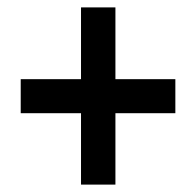

<svg xmlns="http://www.w3.org/2000/svg" viewBox="-20 -613 531 519"><path d="M292 -399H454V-307H292V-114H199V-307H36V-399H199V-593H292Z"/></svg>

Font: Noto Sans Condensed SemiBold
Style: Regular
Weight: 600
Width: 3
Designer: Monotype Design Team
Foundry: Monotype Imaging Inc.
Version: Version 2.013; ttfautohint (v1.8.4.7-5d5b)